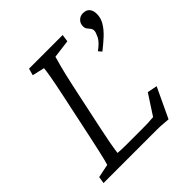

<svg xmlns="http://www.w3.org/2000/svg" viewBox="-160 -699 824 824"><g transform="rotate(-45 252.0 -287.0)"><path d="M401.4 3.9Q385.7 2.9 375.5 2Q365.2 1 356.4 0.5Q347.7 0 335.9 0H10.7L15.6 -31.2L77.1 -43.9Q80.1 -53.7 84 -68.8Q87.9 -84 93.8 -110.4Q99.6 -136.7 109.4 -181.6L152.3 -383.8Q167 -453.1 172.4 -484.9Q177.7 -516.6 178.7 -529.3L123 -542L131.8 -573.2H335.9L331.1 -540L248 -529.3Q244.1 -516.6 235.4 -483.9Q226.6 -451.2 211.9 -383.8L168.9 -181.6Q158.2 -130.9 153.3 -104.5Q148.4 -78.1 147 -66.9Q145.5 -55.7 144.5 -48.8Q156.2 -47.9 168.9 -47.4Q181.6 -46.9 196.3 -46.9H290Q311.5 -46.9 327.1 -47.4Q342.8 -47.9 361.3 -49.8L420.9 -141.6L465.8 -132.8ZM406.2 -402.3 393.6 -417Q424.8 -439.5 435.1 -460Q445.3 -480.5 445.3 -490.2Q445.3 -499 441.9 -503.9Q438.5 -508.8 434.6 -513.2Q430.7 -517.6 427.2 -522.9Q423.8 -528.3 423.8 -538.1Q423.8 -555.7 435.5 -566.9Q447.3 -578.1 462.9 -578.1Q484.4 -578.1 494.1 -565.9Q503.9 -553.7 503.9 -533.2Q503.9 -508.8 490.7 -486.8Q477.5 -464.8 455.6 -444.3Q433.6 -423.8 406.2 -402.3Z"/></g></svg>

Font: Crimson Pro ExtraLight
Style: Italic
Weight: 250
Italic angle: -12°
Designer: Jacques Le Bailly
Foundry: Baron von Fonthausen
Version: Version 1.003